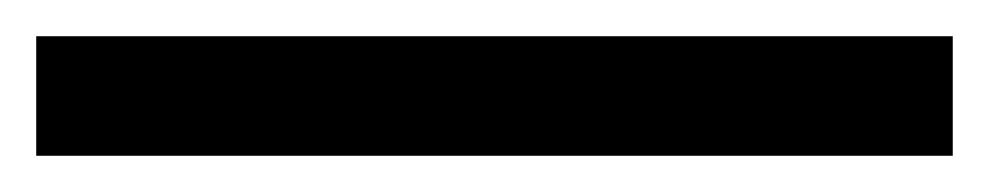

<svg xmlns="http://www.w3.org/2000/svg" viewBox="-23 -846 546 106"><path d="M503 -760H-3V-826H503Z"/></svg>

Font: Noto Sans Sora Sompeng
Style: Regular
Weight: 400
Designer: Monotype Design Team. David Williams.
Foundry: Monotype Imaging Inc.
Version: Version 2.101